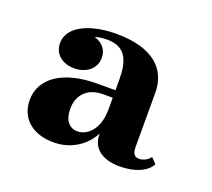

<svg xmlns="http://www.w3.org/2000/svg" viewBox="-64 -842 492 446"><g transform="rotate(20 182.5 -619.5)"><path d="M344.5 -509 331.5 -522.5C325.5 -513 313 -508 304.5 -508C290 -508 287.5 -518.5 287.5 -532.5V-664.5C287.5 -722.5 248.5 -763 155.5 -763C100.5 -763 40 -744 40 -698C40 -671 61.5 -654 91 -654C118 -654 143 -670 143 -699C143 -720 129 -733.5 110.5 -739C121 -742 132 -743 141 -743C189 -743 198.5 -708 198.5 -664.5V-639H153.5C68.5 -639 19 -603.5 19 -550C19 -504.5 52.5 -476 104.5 -476C145.5 -476 180.5 -497.5 198.5 -532V-530C198.5 -494.5 226.5 -476 267.5 -476C304.5 -476 334 -488.5 344.5 -509ZM148 -519C127 -519 114.5 -535 114.5 -563C114.5 -592 131.5 -620.5 175 -620.5H198.5V-591.5C198.5 -540 170 -519 148 -519Z"/></g></svg>

Font: Bodoni* 06
Style: Bold
Weight: 700
Version: Version 2.2